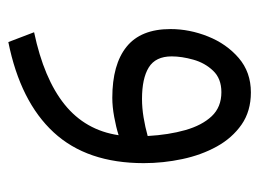

<svg xmlns="http://www.w3.org/2000/svg" viewBox="-103 -279 643 477"><g transform="rotate(90 218.5 -40.5)"><path d="M385.3 -76.2Q385.3 64.9 308.8 147.7Q232.4 230.5 84.5 260.3L60.1 196.3Q175.8 171.9 239.7 120.4Q303.7 68.8 315.9 -13.7Q295.9 -7.3 270.5 -2.7Q245.1 2 223.1 2Q140.1 2 96.2 -33.4Q52.2 -68.8 52.2 -142.6Q52.2 -189.9 70.6 -235.8Q88.9 -281.7 124 -312Q159.2 -342.3 209.5 -342.3Q256.3 -342.3 289.6 -319.1Q322.8 -295.9 344 -257.6Q365.2 -219.2 375.2 -171.9Q385.3 -124.5 385.3 -76.2ZM225.6 -71.8Q248 -71.8 271.7 -75.7Q295.4 -79.6 317.9 -85.9Q314.9 -138.2 303.2 -179.4Q291.5 -220.7 268.8 -244.9Q246.1 -269 209 -269Q175.3 -269 155.8 -248.5Q136.2 -228 128.2 -199.2Q120.1 -170.4 120.1 -145.5Q120.1 -105.5 147.5 -88.6Q174.8 -71.8 225.6 -71.8Z"/></g></svg>

Font: Vazirmatn RD UI Light
Style: Regular
Weight: 300
Designer: Saber Rastikerdar
Foundry: Saber Rastikerdar
Version: Version 33.003